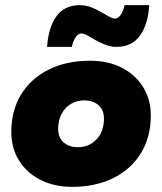

<svg xmlns="http://www.w3.org/2000/svg" viewBox="-20 -716 630 746"><path d="M260 10Q190 10 136.5 -17.5Q83 -45 53.5 -93Q24 -141 24 -202Q24 -287 62 -349Q100 -411 169 -445.5Q238 -480 330 -480Q401 -480 454 -452.5Q507 -425 536.5 -377Q566 -329 566 -268Q566 -184 528 -121.5Q490 -59 421 -24.5Q352 10 260 10ZM283 -144Q311 -144 334 -157.5Q357 -171 370.5 -196Q384 -221 384 -255Q384 -289 362.5 -307.5Q341 -326 307 -326Q279 -326 256 -312.5Q233 -299 219.5 -274Q206 -249 206 -215Q206 -181 227.5 -162.5Q249 -144 283 -144ZM163 -534Q168 -610 199.5 -653Q231 -696 290 -696Q313 -696 333.5 -688Q354 -680 371.5 -670Q389 -660 403 -652Q417 -644 427 -644Q439 -644 449 -658.5Q459 -673 464 -696H560Q555 -620 523.5 -577Q492 -534 433 -534Q410 -534 389.5 -542Q369 -550 351.5 -560Q334 -570 320 -578Q306 -586 296 -586Q284 -586 274 -571.5Q264 -557 259 -534Z"/></svg>

Font: Gantari Black
Style: Italic
Weight: 900
Italic angle: -10°
Version: Version 1.000